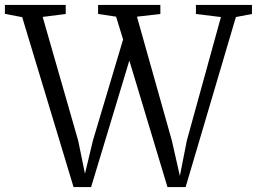

<svg xmlns="http://www.w3.org/2000/svg" viewBox="-39 -763 1048 783"><path d="M-19 -706.5V-743H229V-706L135 -694L280 -189L307.5 -54.5L340 -190L463 -602L434.5 -695L361 -706V-743H615V-706L519.5 -695L662 -189L694.5 -45.5L723 -190L862 -693.5L760 -706V-743H988.5V-706L923 -693.5L718 0H644L488.5 -516L332.5 0H261L51.5 -693Z"/></svg>

Font: Merriweather 48pt Light
Style: Regular
Weight: 300
Version: Version 2.100